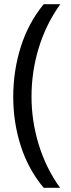

<svg xmlns="http://www.w3.org/2000/svg" viewBox="-20 -736 337 914"><path d="M43 -275Q43 -399 79 -513Q115 -627 188 -716H267Q199 -621 164.5 -508Q130 -395 130 -276Q130 -160 164.5 -47.5Q199 65 266 158H188Q115 71 79 -41Q43 -153 43 -275Z"/></svg>

Font: Noto Sans Myanmar SemiCondensed
Style: Regular
Weight: 400
Width: 4
Designer: Monotype Design Team
Foundry: Monotype Imaging Inc.
Version: Version 2.107; ttfautohint (v1.8.4.7-5d5b)